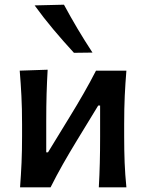

<svg xmlns="http://www.w3.org/2000/svg" viewBox="-20 -798 623 818"><path d="M65.5 0Q69.5 -54.5 71.8 -105.2Q74 -156 74 -218V-268Q74 -337 71.2 -390Q68.5 -443 64 -497L183 -501Q180 -448.5 178.5 -397.8Q177 -347 177 -281V-149H184.5L277.5 -301Q308 -350.5 336.2 -399.8Q364.5 -449 389 -497H518.5Q514 -443 511.5 -390Q509 -337 509 -268V-218Q509 -156 511 -105.2Q513 -54.5 518.5 0H401Q404 -53.5 405.2 -103.5Q406.5 -153.5 406.5 -214.5V-348.5H398.5L307 -198.5Q276.5 -148.5 248.2 -98.8Q220 -49 195.5 0ZM295 -573Q249.5 -622.5 207.2 -672.8Q165 -723 127.5 -775L252.5 -778Q280 -727 310.2 -676Q340.5 -625 374 -574Z"/></svg>

Font: Commissioner Flair Medium
Style: Regular
Weight: 500
Designer: Kostas Bartsokas
Foundry: Kostas Bartsokas
Version: Version 1.000; ttfautohint (v1.8.3)